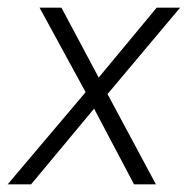

<svg xmlns="http://www.w3.org/2000/svg" viewBox="-35 -480 489 500"><path d="M373 -460 222 -278 125 -460H68L188 -240L-15 0H46L210 -197L314 0H371L245 -235L434 -460Z"/></svg>

Font: Jost Light
Style: Italic
Weight: 300
Italic angle: -5°
Version: Version 3.710